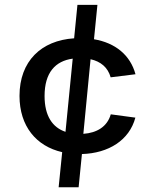

<svg xmlns="http://www.w3.org/2000/svg" viewBox="-20 -736 660 812"><path d="M552.5 -238.5 448.5 -252.5C433.5 -200 389.5 -174 332.5 -170L363 -485.5C405.5 -476 436 -451.5 448 -409L553 -422C531 -503.5 467 -555 377.5 -570L392 -715.5H307.5L293.5 -574C154.5 -565 62.5 -477.5 62.5 -330.5C62.5 -202 133.5 -117.5 243 -92.5L228 56H312.5L326.5 -84.5C439.5 -88 527 -143 552.5 -238.5ZM168.5 -330C168.5 -429 214 -478 287.5 -488L257 -178.5C202 -197 168.5 -245.5 168.5 -330Z"/></svg>

Font: Monaspace Krypton Medium
Style: Regular
Weight: 500
Designer: Riley Cran & the Lettermatic Team
Foundry: Lettermatic
Version: Version 1.101 (Monaspace Krypton)